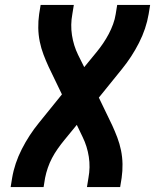

<svg xmlns="http://www.w3.org/2000/svg" viewBox="-20 -755 640 775"><path d="M23 0 29 -37Q39 -96 68 -153Q97 -210 137 -259L230 -374L176 -486Q165 -510 155.5 -535Q146 -560 140.5 -587Q135 -614 134.5 -642Q134 -670 138 -698L144 -735H278L272 -698Q264 -655 270.5 -613Q277 -571 295 -534L320 -484L370 -545Q384 -562 396.5 -580.5Q409 -599 419 -618Q429 -637 436.5 -657.5Q444 -678 447 -698L453 -735H586L580 -698Q570 -639 541 -582Q512 -525 472 -476L379 -361L433 -249Q444 -225 453.5 -200Q463 -175 468.5 -148Q474 -121 474.5 -93Q475 -65 471 -37L465 0H331L337 -37Q345 -80 338.5 -122Q332 -164 314 -201L290 -251L240 -190Q226 -173 213 -154.5Q200 -136 190 -117Q180 -98 173 -77.5Q166 -57 162 -37L156 0Z"/></svg>

Font: Iosevka Curly XBdEx
Style: Italic
Weight: 800
Width: 7
Italic angle: -9°
Monospace: yes
Designer: Belleve Invis
Foundry: Belleve Invis
Version: Version 11.1.0; ttfautohint (v1.8.3)